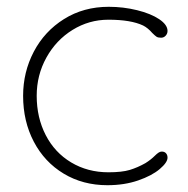

<svg xmlns="http://www.w3.org/2000/svg" viewBox="-20 -535 553 565"><path d="M473 -444Q473 -436 467.5 -430Q462 -424 454 -424Q445 -424 440.5 -427Q436 -430 428 -438Q415 -453 401 -460Q365 -477 299 -477Q242 -477 193.5 -447Q145 -417 116.5 -365.5Q88 -314 88 -253Q88 -189 114.5 -137.5Q141 -86 189.5 -57Q238 -28 299 -28Q339 -28 362 -35Q385 -42 408 -55Q424 -65 436 -77Q441 -82 446 -85.5Q451 -89 456 -89Q464 -89 468.5 -84Q473 -79 473 -71Q473 -57 450 -37.5Q427 -18 386.5 -4Q346 10 296 10Q224 10 167.5 -24Q111 -58 79.5 -118Q48 -178 48 -253Q48 -323 79.5 -383Q111 -443 168.5 -479Q226 -515 300 -515Q343 -515 383.5 -505Q424 -495 448.5 -478.5Q473 -462 473 -444Z"/></svg>

Font: Quicksand Light
Style: Regular
Weight: 300
Designer: Andrew Paglinawan
Foundry: Andrew Paglinawan
Version: Version 3.000